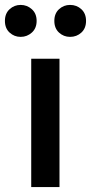

<svg xmlns="http://www.w3.org/2000/svg" viewBox="-51 -761 370 781"><path d="M76 0V-522H191V0ZM234 -611Q208 -611 189 -628.5Q170 -646 170 -676Q170 -706 189 -723.5Q208 -741 234 -741Q261 -741 280 -723.5Q299 -706 299 -676Q299 -646 280 -628.5Q261 -611 234 -611ZM33 -611Q7 -611 -12 -628.5Q-31 -646 -31 -676Q-31 -706 -12 -723.5Q7 -741 33 -741Q59 -741 78.5 -723.5Q98 -706 98 -676Q98 -646 78.5 -628.5Q59 -611 33 -611Z"/></svg>

Font: Ubuntu Sans SemiBold
Style: Regular
Weight: 600
Designer: Dalton Maag Ltd
Foundry: Dalton Maag Ltd
Version: Version 1.006; ttfautohint (v1.8.4.7-5d5b)